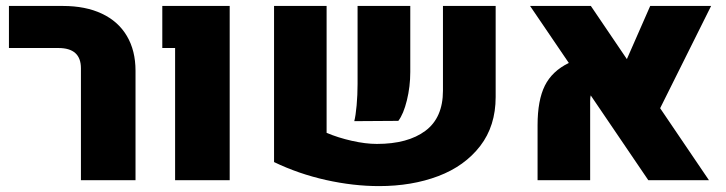

<svg xmlns="http://www.w3.org/2000/svg" viewBox="-20 -611 2462 651"><path d="M254.4 -379.4Q254.4 -448.2 178.2 -448.2H10.3V-590.8H193.4Q270 -590.8 325.4 -564.7Q380.9 -538.6 410.2 -489Q439.5 -439.5 439.5 -371.1V0H254.4Z M573.7 -448.2H530.3V-590.8H758.8V0H573.7Z M1087.4 -160.6Q1126.5 -144 1173.1 -133.5Q1219.7 -123 1257.8 -123Q1362.8 -123 1422.4 -167.5Q1481.9 -211.9 1481.9 -303.7V-590.8H1660.6V-282.2Q1660.6 -184.1 1608.2 -116Q1555.7 -47.9 1466.1 -13.9Q1376.5 20 1265.1 20Q1178.2 20 1085.2 -0.7Q992.2 -21.5 909.2 -61.5V-590.8H1087.4ZM1192.4 -326.2V-590.8H1371.1V-366.7Q1371.1 -317.4 1359.6 -270.8Q1348.1 -224.1 1330.6 -201.2L1181.2 -200.2Q1186 -218.3 1189.2 -253.7Q1192.4 -289.1 1192.4 -326.2Z M2218.3 -244.1 2383.8 0H2178.2L1982.9 -287.6Q1981 -280.3 1981 -269V0H1802.7V-186.5Q1802.7 -271 1827.4 -320.6Q1852.1 -370.1 1908.7 -397.5L1777.3 -590.8H1983.4L2105.5 -410.6L2184.6 -590.8H2391.1Z"/></svg>

Font: Heebo Black
Style: Regular
Weight: 900
Designer: Oded Ezer
Foundry: Meir Sadan
Version: Version 2.001; ttfautohint (v1.5.14-ce02) -l 8 -r 50 -G 200 